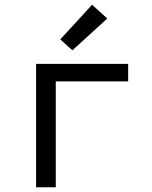

<svg xmlns="http://www.w3.org/2000/svg" viewBox="-20 -789 640 809"><path d="M132 0V-520H520V-446H215V0ZM285 -577 234 -623 368 -769 432 -711Z"/></svg>

Font: Zed Mono Extended
Style: Regular
Weight: 400
Width: 7
Monospace: yes
Designer: Belleve Invis
Foundry: Belleve Invis
Version: Version 1.0.0; ttfautohint (v1.8.4)